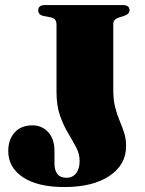

<svg xmlns="http://www.w3.org/2000/svg" viewBox="-20 -720 570 756"><path d="M476.5 -144Q476.5 -71.5 411.2 -27.5Q346 16.5 233 16.5Q128.5 16.5 70.5 -22Q12.5 -60.5 12.5 -125Q12.5 -170.5 37.8 -198.5Q63 -226.5 108 -226.5Q144.5 -226.5 169.5 -200Q194.5 -173.5 194.5 -124.5V-75.5Q194.5 -49.5 206 -34.8Q217.5 -20 242 -20Q265.5 -20 279.5 -37.5Q293.5 -55 293.5 -86.5Q293.5 -114 279.8 -140Q266 -166 248 -196Q230 -226 216.2 -265Q202.5 -304 202.5 -358V-622.5Q202.5 -647.5 181 -651.5L151.5 -657Q130.5 -661.5 130.5 -679.5Q130.5 -700 157 -700H463Q490 -700 490 -680Q490 -664.5 468.5 -657.5L449.5 -651.5Q426 -644 426 -626V-366.5Q426 -326.5 433.5 -297.5Q441 -268.5 451 -244.8Q461 -221 468.8 -197.2Q476.5 -173.5 476.5 -144Z"/></svg>

Font: Fraunces 72pt S000 Black
Style: Regular
Weight: 900
Version: Version 1.000; ttfautohint (v1.8.3)